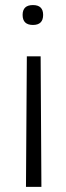

<svg xmlns="http://www.w3.org/2000/svg" viewBox="-20 -558 261 754"><path d="M109.4 -460Q68.8 -460 68.8 -499.5Q68.8 -538.1 109.4 -538.1Q149.4 -538.1 149.4 -499.5Q149.4 -460 109.4 -460ZM82 175.8 85.4 -336.9H139.6L142.6 175.8Z"/></svg>

Font: Mardoto Light
Style: Regular
Weight: 400
Designer: Christian Robertson, Vahan Hovhannisyan
Foundry: Google
Version: Version 1.000